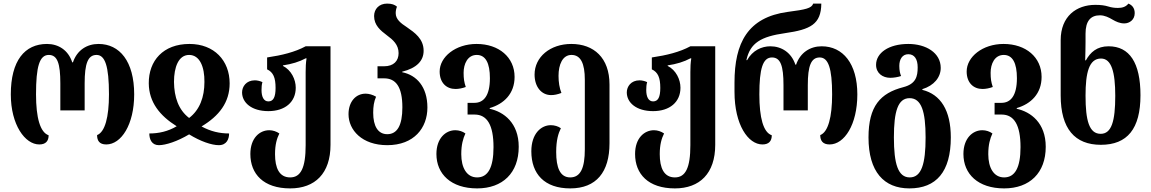

<svg xmlns="http://www.w3.org/2000/svg" viewBox="-20 -793 6392 1066"><path d="M198 9C234 9 250 -10 250 -42C203 -58 180 -139 180 -269C180 -423 199 -488 251 -488C299 -488 315 -440 315 -330V-180H450V-330C450 -440 468 -488 516 -488C563 -488 585 -427 585 -269C585 -143 563 -60 519 -43C519 -12 532 9 570 9C653 9 725 -101 725 -269C725 -453 644 -549 527 -549C463 -549 408 -515 385 -447H381C359 -515 304 -549 241 -549C117 -549 40 -456 40 -269C40 -100 119 9 198 9Z M862 13C900 13 965 -8 1030 -47C1093 -8 1155 13 1195 13C1239 13 1252 -22 1252 -52C1200 -52 1150 -63 1099 -91C1196 -149 1255 -224 1255 -330C1255 -457 1169 -549 1032 -549C886 -549 805 -456 806 -330C807 -225 868 -150 961 -92C912 -63 861 -52 809 -52C809 -19 823 13 862 13ZM1030 -138C971 -183 947 -254 946 -338C946 -420 971 -488 1030 -488C1090 -488 1116 -420 1115 -338C1115 -254 1089 -183 1030 -138Z M1591 253C1729 253 1815 170 1815 11V-536H1677C1618 -504 1545 -486 1463 -474V-408C1497 -392 1510 -362 1510 -305C1510 -254 1498 -230 1470 -230C1444 -230 1432 -256 1432 -293C1432 -308 1433 -324 1437 -337C1423 -344 1406 -347 1395 -347C1347 -347 1324 -312 1324 -280C1324 -223 1377 -176 1470 -176C1562 -176 1622 -226 1622 -306C1622 -352 1597 -404 1551 -427V-430C1599 -437 1642 -450 1677 -469H1682C1678 -444 1677 -420 1677 -393V13C1677 139 1650 192 1591 192C1530 192 1507 139 1507 63C1507 10 1517 -24 1531 -52C1515 -63 1495 -70 1475 -70C1422 -70 1370 -27 1370 62C1370 173 1443 253 1591 253Z M2130 13C2279 13 2353 -83 2353 -196C2353 -311 2293 -376 2213 -392V-395C2293 -415 2332 -455 2332 -511C2332 -578 2282 -612 2239 -642C2205 -664 2177 -686 2177 -720C2177 -732 2179 -743 2184 -756C2171 -767 2156 -773 2129 -773C2085 -773 2057 -743 2057 -704C2057 -653 2092 -624 2128 -597C2162 -572 2193 -545 2193 -498C2193 -455 2166 -425 2112 -425H2076V-358H2113C2177 -358 2214 -312 2214 -197C2214 -96 2185 -48 2130 -48C2079 -48 2052 -92 2052 -167C2052 -201 2056 -229 2068 -256C2050 -267 2028 -273 2010 -273C1955 -273 1915 -228 1915 -159C1915 -71 1990 13 2130 13Z M2629 253C2771 253 2860 167 2860 22C2860 -111 2777 -172 2699 -189V-193C2778 -216 2837 -273 2837 -366C2837 -475 2750 -549 2626 -549C2509 -549 2421 -477 2421 -396C2421 -333 2459 -299 2509 -299C2527 -299 2547 -303 2566 -310C2557 -337 2554 -356 2554 -389C2554 -438 2576 -488 2627 -488C2676 -488 2700 -443 2700 -359C2700 -261 2665 -222 2614 -222H2576V-157H2615C2685 -157 2720 -98 2720 24C2720 138 2689 192 2629 192C2571 192 2541 138 2541 63C2541 10 2551 -24 2564 -52C2549 -63 2529 -70 2508 -70C2455 -70 2403 -26 2403 62C2403 173 2484 253 2629 253Z M3146 253C3291 253 3364 162 3364 3V-324C3364 -472 3277 -549 3152 -549C3035 -549 2948 -477 2948 -379C2948 -311 2986 -265 3040 -265C3057 -265 3077 -269 3097 -277C3086 -305 3081 -337 3081 -372C3081 -434 3103 -488 3153 -488C3204 -488 3227 -441 3227 -350V36C3227 138 3204 192 3146 192C3089 192 3068 137 3068 51C3068 -15 3080 -53 3094 -81C3079 -92 3058 -98 3038 -98C2985 -98 2930 -52 2930 47C2930 173 3003 253 3146 253Z M3727 253C3865 253 3951 170 3951 11V-536H3813C3754 -504 3681 -486 3599 -474V-408C3633 -392 3646 -362 3646 -305C3646 -254 3634 -230 3606 -230C3580 -230 3568 -256 3568 -293C3568 -308 3569 -324 3573 -337C3559 -344 3542 -347 3531 -347C3483 -347 3460 -312 3460 -280C3460 -223 3513 -176 3606 -176C3698 -176 3758 -226 3758 -306C3758 -352 3733 -404 3687 -427V-430C3735 -437 3778 -450 3813 -469H3818C3814 -444 3813 -420 3813 -393V13C3813 139 3786 192 3727 192C3666 192 3643 139 3643 63C3643 10 3653 -24 3667 -52C3651 -63 3631 -70 3611 -70C3558 -70 3506 -27 3506 62C3506 173 3579 253 3727 253Z M4213 9C4249 9 4265 -10 4265 -42C4218 -58 4196 -139 4196 -269C4196 -411 4215 -474 4266 -474C4314 -474 4330 -427 4330 -320V-180H4465V-320C4465 -427 4483 -474 4531 -474C4579 -474 4600 -414 4600 -269C4600 -143 4578 -60 4534 -43C4534 -12 4548 9 4586 9C4668 9 4740 -101 4740 -269C4740 -440 4660 -536 4542 -536C4478 -536 4423 -501 4400 -434H4396C4374 -501 4319 -536 4257 -536C4209 -536 4158 -513 4128 -459H4124C4145 -555 4205 -590 4339 -609C4479 -629 4539 -658 4540 -773H4495C4486 -747 4454 -740 4354 -727C4131 -697 4058 -554 4058 -335V-283C4058 -100 4134 9 4213 9Z M5029 253C5178 253 5259 161 5259 -30C5259 -181 5202 -269 5101 -294V-298C5166 -318 5203 -364 5203 -416C5203 -500 5121 -549 5023 -549C4914 -549 4844 -499 4844 -433C4844 -387 4880 -361 4923 -361C4942 -361 4966 -365 4983 -371C4978 -382 4973 -401 4973 -427C4973 -464 4990 -492 5023 -492C5057 -492 5075 -465 5075 -419C5075 -368 5065 -327 4995 -309C4868 -276 4802 -204 4802 -30C4802 161 4888 253 5029 253ZM5031 192C4966 192 4943 117 4943 -30C4943 -174 4965 -248 5030 -248C5096 -248 5119 -174 5119 -30C5119 117 5096 192 5031 192Z M5555 253C5697 253 5786 167 5786 22C5786 -111 5703 -172 5625 -189V-193C5704 -216 5763 -273 5763 -366C5763 -475 5676 -549 5552 -549C5435 -549 5347 -477 5347 -396C5347 -333 5385 -299 5435 -299C5453 -299 5473 -303 5492 -310C5483 -337 5480 -356 5480 -389C5480 -438 5502 -488 5553 -488C5602 -488 5626 -443 5626 -359C5626 -261 5591 -222 5540 -222H5502V-157H5541C5611 -157 5646 -98 5646 24C5646 138 5615 192 5555 192C5497 192 5467 138 5467 63C5467 10 5477 -24 5490 -52C5475 -63 5455 -70 5434 -70C5381 -70 5329 -26 5329 62C5329 173 5410 253 5555 253Z M6092 11C6239 11 6312 -78 6312 -264C6312 -445 6251 -536 6135 -536C6070 -536 6034 -503 6009 -458H6005C6006 -489 6007 -531 6007 -561V-606C6007 -676 6035 -708 6087 -708C6113 -708 6137 -696 6157 -684C6176 -673 6197 -663 6222 -663C6251 -663 6280 -683 6280 -720C6280 -749 6265 -765 6245 -773C6231 -755 6211 -749 6187 -749C6169 -749 6152 -751 6133 -757C6113 -763 6093 -766 6061 -766C5957 -766 5869 -703 5869 -570V-263C5869 -78 5948 11 6092 11ZM6091 -50C6027 -50 6007 -124 6007 -262C6007 -389 6026 -468 6093 -468C6151 -468 6172 -393 6172 -261C6172 -119 6151 -50 6091 -50Z"/></svg>

Font: Noto Serif Georgian Condensed Bold
Style: Regular
Weight: 700
Width: 3
Designer: Monotype Design Team, Akaki Razmadze
Foundry: Google LLC
Version: Version 2.003